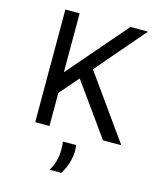

<svg xmlns="http://www.w3.org/2000/svg" viewBox="-135 -795 970 1146"><g transform="rotate(15 350.0 -222.0)"><path d="M314 -321 213 -204V0H125V-696H213V-332L527 -696H635L376 -394L657 0H544ZM396 69Q399 86 399 105Q399 140 387.5 178Q376 216 354 252H281Q318 194 318 119Q318 89 314 69Z"/></g></svg>

Font: AmikoRegular
Style: Regular
Weight: 400
Designer: Pablo Impallari, Rodrigo Fuenzalida, Andres Torresi
Foundry: Impallari Type
Version: Version 1.000; ttfautohint (v1.3)